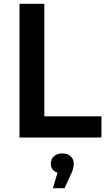

<svg xmlns="http://www.w3.org/2000/svg" viewBox="-20 -720 578 1005"><path d="M82 0H511V-111H212V-700H82ZM257 265H318L350 195C363 170 366 152 366 136C366 106 343 83 306 83C269 83 246 105 246 136C246 160 258 177 281 184Z"/></svg>

Font: Chess Sans SemiBold
Style: Regular
Weight: 600
Designer: Wolf Bōese
Foundry: Wolf Bōese
Version: Version 7.223;Glyphs 3.3 (3306)